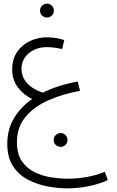

<svg xmlns="http://www.w3.org/2000/svg" viewBox="-20 -764 642 1055"><path d="M349 271Q297 271 239.5 260Q182 249 132 222.5Q82 196 51 148Q20 100 20 26Q20 -52 56.5 -114Q93 -176 157 -220Q111 -241 79 -283Q47 -325 47 -382Q47 -440 74.5 -479.5Q102 -519 146 -539Q190 -559 237 -559Q263 -559 287 -555Q311 -551 333 -544L322 -495Q302 -499 280.5 -502Q259 -505 238 -505Q179 -505 139 -472Q99 -439 98 -386Q99 -348 117.5 -321.5Q136 -295 163.5 -278.5Q191 -262 216 -255Q298 -296 407 -316L420 -265Q325 -248 246 -213Q167 -178 120 -121.5Q73 -65 73 18Q73 82 100 121.5Q127 161 170 182Q213 203 261 210.5Q309 218 350 218Q404 218 457.5 208.5Q511 199 556 180L572 225Q536 244 474.5 257.5Q413 271 349 271ZM239 -668Q222 -668 211 -679Q200 -690 200 -706Q200 -721 211 -732.5Q222 -744 239 -744Q254 -744 265 -732.5Q276 -721 276 -706Q276 -690 265 -679Q254 -668 239 -668ZM314 43Q297 43 286 32Q275 21 275 6Q275 -10 286 -21.5Q297 -33 314 -33Q329 -33 340 -21.5Q351 -10 351 6Q351 21 340 32Q329 43 314 43Z"/></svg>

Font: Noto Sans Arabic UI Lt
Style: Regular
Weight: 300
Designer: Monotype Design Team, Nadine Chahine and Nizar Qandah
Foundry: Monotype Imaging Inc.
Version: Version 2.010; ttfautohint (v1.8.4.7-5d5b)